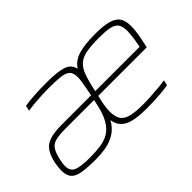

<svg xmlns="http://www.w3.org/2000/svg" viewBox="-69 -821 1131 1131"><g transform="rotate(-45 497.0 -255.0)"><path d="M235 8Q164 8 121.5 1Q79 -6 60.5 -27Q42 -48 42 -88Q42 -101 43.5 -116Q45 -131 48 -148Q59 -199 79 -227.5Q99 -256 136.5 -267.5Q174 -279 236 -279Q277 -279 317.5 -279Q358 -279 398.5 -279Q439 -279 479 -279L488 -324Q493 -351 496.5 -372.5Q500 -394 500 -410Q500 -445 484 -461Q468 -477 431 -481.5Q394 -486 333 -486Q309 -486 275.5 -484.5Q242 -483 210.5 -480Q179 -477 157 -473L164 -506Q196 -512 243 -515Q290 -518 344 -518Q439 -518 482.5 -503Q526 -488 534 -445Q560 -486 611 -502Q662 -518 752 -518Q822 -518 862 -506.5Q902 -495 918.5 -469.5Q935 -444 935 -399Q935 -372 929.5 -338Q924 -304 914 -260L911 -247H507Q498 -212 493.5 -183.5Q489 -155 489 -133Q489 -91 504.5 -67Q520 -43 557.5 -33.5Q595 -24 659 -24Q688 -24 721.5 -26Q755 -28 787.5 -31Q820 -34 845 -38L838 -5Q817 -1 787 2Q757 5 723.5 6.5Q690 8 658 8Q553 8 508.5 -17Q464 -42 457 -95Q431 -50 394.5 -28Q358 -6 317 1Q276 8 235 8ZM217 -24Q266 -24 306 -30Q346 -36 376 -54.5Q406 -73 428 -110Q450 -147 464 -210L472 -247H240Q186 -247 155 -240Q124 -233 108 -210Q92 -187 82 -139Q79 -126 77.5 -114Q76 -102 76 -92Q76 -51 107.5 -37.5Q139 -24 217 -24ZM514 -279H883L887 -298Q890 -310 892.5 -328.5Q895 -347 897 -365.5Q899 -384 899 -396Q899 -436 884 -455Q869 -474 836.5 -480Q804 -486 753 -486Q687 -486 646.5 -478.5Q606 -471 582 -450Q558 -429 543 -388Q528 -347 514 -279Z"/></g></svg>

Font: Saira SemiExpanded Thin
Style: Italic
Weight: 250
Width: 6
Italic angle: -12°
Designer: Hector Gatti with collaboration of the Omnibus-Type team
Foundry: Omnibus-Type
Version: Version 1.101